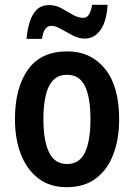

<svg xmlns="http://www.w3.org/2000/svg" viewBox="-20 -766 556 796"><path d="M474 -272Q474 -190 450 -126.5Q426 -63 378 -26.5Q330 10 256 10Q187 10 139.5 -26Q92 -62 67 -125.5Q42 -189 42 -272Q42 -402 96 -477.5Q150 -553 259 -553Q356 -553 415 -481Q474 -409 474 -272ZM160 -272Q160 -182 183.5 -134Q207 -86 258 -86Q309 -86 332 -133.5Q355 -181 355 -272Q355 -363 332 -409.5Q309 -456 258 -456Q207 -456 183.5 -409.5Q160 -363 160 -272ZM90 -605Q93 -641 102.5 -673Q112 -705 131.5 -725Q151 -745 184 -745Q211 -745 235 -731.5Q259 -718 281.5 -705Q304 -692 325 -692Q340 -692 348.5 -705.5Q357 -719 362 -746H426Q422 -677 396.5 -641.5Q371 -606 332 -606Q306 -606 280.5 -619.5Q255 -633 232.5 -646Q210 -659 192 -659Q162 -659 154 -605Z"/></svg>

Font: Noto Sans Khmer UI Condensed SemiBold
Style: Regular
Weight: 600
Width: 3
Designer: Danh Hong and the Monotype Design Team
Foundry: Monotype Imaging Inc.
Version: Version 2.002; ttfautohint (v1.8.4.7-5d5b)